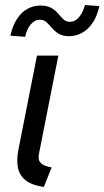

<svg xmlns="http://www.w3.org/2000/svg" viewBox="-20 -740 417 768"><path d="M155.3 7.8Q105.5 0.5 81.1 -20Q56.6 -40.5 51.3 -71.5Q45.9 -102.5 53.7 -141.6L127.9 -517.6H213.4L135.7 -124Q131.8 -104.5 138.7 -93.8Q145.5 -83 158.7 -77.9Q171.9 -72.8 186.5 -70.3ZM80.6 -592.8 21.5 -597.2Q31.2 -640.1 49.6 -666.7Q67.9 -693.4 91.8 -705.6Q115.7 -717.8 141.6 -717.8Q169.4 -717.8 185.8 -708Q202.1 -698.2 212.9 -685.3Q223.6 -672.4 233.9 -662.6Q244.1 -652.8 259.8 -652.8Q281.2 -652.8 296.6 -671.9Q312 -690.9 319.8 -719.7L377.4 -715.8Q368.2 -673.8 349.6 -647.2Q331.1 -620.6 306.9 -607.9Q282.7 -595.2 256.8 -595.2Q230.5 -595.2 214.6 -605.2Q198.7 -615.2 187.7 -628.2Q176.8 -641.1 166 -651.1Q155.3 -661.1 139.6 -661.1Q118.7 -661.1 102.8 -642.1Q86.9 -623 80.6 -592.8Z"/></svg>

Font: Reddit Sans
Style: Italic
Weight: 400
Italic angle: -11.25°
Designer: Stephen Hutchings
Version: Version 1.013